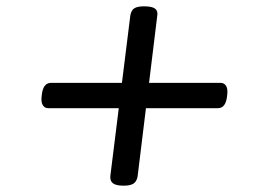

<svg xmlns="http://www.w3.org/2000/svg" viewBox="-20 -740 803 607"><path d="M371 -153Q346 -153 336.5 -161Q327 -169 329 -185L392 -691Q395 -708 405 -714Q415 -720 435 -720Q461 -720 470.5 -712.5Q480 -705 477 -689L415 -182Q412 -166 402 -159.5Q392 -153 371 -153ZM132 -398Q121 -398 115 -408Q109 -418 112 -439Q116 -478 141 -478H678Q689 -478 695 -468Q701 -458 698 -437Q694 -398 669 -398Z"/></svg>

Font: Playwrite GB J
Style: Italic
Weight: 400
Italic angle: -7.01216°
Designer: Veronika Burian, José Scaglione
Foundry: TypeTogether
Version: Version 1.002